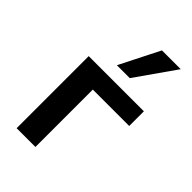

<svg xmlns="http://www.w3.org/2000/svg" viewBox="-228 -842 925 925"><g transform="rotate(45 234.0 -380.0)"><path d="M74 0V-491H450V-391H202V0ZM201 -556 304 -760H432L289 -556Z"/></g></svg>

Font: Nunito Sans 11pt
Style: Bold
Weight: 700
Version: Version 3.101;gftools[0.9.27]